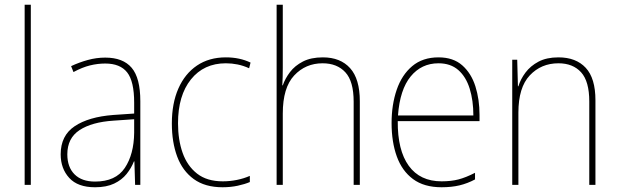

<svg xmlns="http://www.w3.org/2000/svg" viewBox="-20 -873 2611 810"><path d="M110 -93H84V-853H110Z M424 -630Q499 -630 535.5 -587Q572 -544 572 -446V-93H550L547 -192H545Q534 -164 514 -139Q494 -114 461.5 -98.5Q429 -83 381 -83Q308 -83 272 -122.5Q236 -162 236 -222Q236 -301 295 -340.5Q354 -380 458 -388L546 -394V-440Q546 -530 516.5 -567.5Q487 -605 424 -605Q392 -605 359.5 -597Q327 -589 290 -569L280 -594Q314 -610 350.5 -620Q387 -630 424 -630ZM459 -364Q367 -358 315.5 -324Q264 -290 264 -222Q264 -168 294.5 -137.5Q325 -107 381 -107Q468 -107 506.5 -164.5Q545 -222 546 -313V-370Z M919 -83Q845 -83 797.5 -117.5Q750 -152 727.5 -212.5Q705 -273 705 -352Q705 -437 732.5 -499.5Q760 -562 811 -596.5Q862 -631 933 -631Q991 -631 1037 -609L1031 -585Q1007 -596 982.5 -601Q958 -606 933 -606Q840 -606 785.5 -538Q731 -470 731 -353Q731 -283 750.5 -228Q770 -173 811.5 -140.5Q853 -108 920 -108Q950 -108 979.5 -114Q1009 -120 1034 -131V-105Q1013 -96 983 -89.5Q953 -83 919 -83Z M1173 -588Q1173 -565 1172.5 -548.5Q1172 -532 1171 -513H1173Q1183 -542 1203.5 -569Q1224 -596 1258 -613.5Q1292 -631 1342 -631Q1416 -631 1457 -585.5Q1498 -540 1498 -446V-93H1472V-444Q1472 -530 1437 -568Q1402 -606 1341 -606Q1269 -606 1221 -554.5Q1173 -503 1173 -394V-93H1147V-853H1173Z M1830 -631Q1892 -631 1930 -597.5Q1968 -564 1985.5 -509Q2003 -454 2003 -388V-362H1658Q1657 -239 1704.5 -173.5Q1752 -108 1843 -108Q1883 -108 1914 -116Q1945 -124 1984 -144V-116Q1952 -99 1918.5 -91Q1885 -83 1843 -83Q1769 -83 1722.5 -117.5Q1676 -152 1654 -213Q1632 -274 1632 -354Q1632 -431 1653.5 -494Q1675 -557 1719 -594Q1763 -631 1830 -631ZM1830 -606Q1758 -606 1712.5 -550.5Q1667 -495 1659 -386H1977Q1977 -449 1961.5 -499Q1946 -549 1913.5 -577.5Q1881 -606 1830 -606Z M2336 -631Q2410 -631 2451 -587Q2492 -543 2492 -450V-93H2466V-445Q2466 -530 2431.5 -568Q2397 -606 2336 -606Q2263 -606 2215 -555Q2167 -504 2167 -398V-93H2141V-621H2162L2165 -509H2167Q2176 -539 2197 -567Q2218 -595 2252 -613Q2286 -631 2336 -631Z"/></svg>

Font: Noto Sans Kannada UI SemiCondensed Thin
Style: Regular
Weight: 100
Width: 4
Designer: Jelle Bosma - Monotype Design Team
Foundry: Monotype Imaging Inc.
Version: Version 2.005; ttfautohint (v1.8.4.7-5d5b)